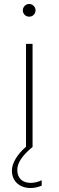

<svg xmlns="http://www.w3.org/2000/svg" viewBox="-20 -740 295 967"><path d="M127 -656C145 -656 159 -670 159 -688C159 -705 145 -720 127 -720C109 -720 95 -705 95 -688C95 -670 109 -656 127 -656ZM40 119C40 175 81 207 134 207C152 207 171 203 190 195V168C170 177 151 181 134 181C95 181 67 159 67 116C67 81 91 44 144 0V-519H111V-1C65 39 40 83 40 119Z"/></svg>

Font: Chess Sans ExtraLight
Style: Regular
Weight: 275
Designer: Wolf Bōese
Foundry: Wolf Bōese
Version: Version 7.223;Glyphs 3.3 (3306)